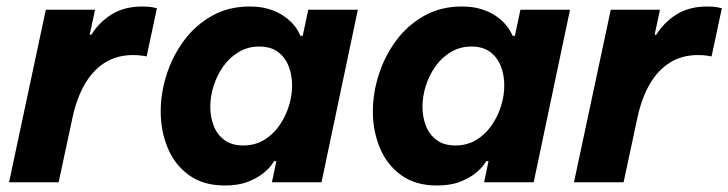

<svg xmlns="http://www.w3.org/2000/svg" viewBox="-20 -560 2238 590"><path d="M160.2 0H7.8L120.8 -530H272L255.6 -453.2H260.8Q283.8 -491 322.7 -515.5Q361.6 -540 417.4 -540Q438.6 -540 450.4 -537.3Q462.2 -534.6 462.2 -534.6L430.6 -386.6Q430.6 -386.6 418.7 -388.7Q406.8 -390.8 388.8 -390.8Q339.8 -390.8 302.8 -367.8Q265.8 -344.8 240.8 -301.8Q215.8 -258.8 202.8 -198.6Z M747 -540Q780.8 -540 805.8 -532.3Q830.8 -524.6 848.3 -513.2Q865.8 -501.8 877.4 -489.4Q889 -477 895 -466.1Q901 -455.2 903 -450H910.2L927.2 -530H1079.6L968 0H815.6L829.2 -64.8H822.4Q822.4 -64.8 814.4 -53.3Q806.4 -41.8 788.6 -27.4Q770.8 -13 741.8 -1.5Q712.8 10 670.8 10Q604.6 10 560.7 -21.8Q516.8 -53.6 495.3 -105.6Q473.8 -157.6 473.8 -217.4Q473.8 -274 492 -330.9Q510.2 -387.8 545.3 -435.3Q580.4 -482.8 631.4 -511.4Q682.4 -540 747 -540ZM776.6 -417Q741.8 -417 713.6 -400.2Q685.4 -383.4 666.1 -356.1Q646.8 -328.8 636.5 -296.3Q626.2 -263.8 626.2 -231.8Q626.2 -200.2 636.9 -173Q647.6 -145.8 670 -129.4Q692.4 -113 727.6 -113Q763 -113 790.7 -129.5Q818.4 -146 837.7 -173.3Q857 -200.6 867.3 -233.1Q877.6 -265.6 877.6 -297.6Q877.6 -329.6 866.9 -356.8Q856.2 -384 834 -400.5Q811.8 -417 776.6 -417Z M1399 -540Q1432.8 -540 1457.8 -532.3Q1482.8 -524.6 1500.3 -513.2Q1517.8 -501.8 1529.4 -489.4Q1541 -477 1547 -466.1Q1553 -455.2 1555 -450H1562.2L1579.2 -530H1731.6L1620 0H1467.6L1481.2 -64.8H1474.4Q1474.4 -64.8 1466.4 -53.3Q1458.4 -41.8 1440.6 -27.4Q1422.8 -13 1393.8 -1.5Q1364.8 10 1322.8 10Q1256.6 10 1212.7 -21.8Q1168.8 -53.6 1147.3 -105.6Q1125.8 -157.6 1125.8 -217.4Q1125.8 -274 1144 -330.9Q1162.2 -387.8 1197.3 -435.3Q1232.4 -482.8 1283.4 -511.4Q1334.4 -540 1399 -540ZM1428.6 -417Q1393.8 -417 1365.6 -400.2Q1337.4 -383.4 1318.1 -356.1Q1298.8 -328.8 1288.5 -296.3Q1278.2 -263.8 1278.2 -231.8Q1278.2 -200.2 1288.9 -173Q1299.6 -145.8 1322 -129.4Q1344.4 -113 1379.6 -113Q1415 -113 1442.7 -129.5Q1470.4 -146 1489.7 -173.3Q1509 -200.6 1519.3 -233.1Q1529.6 -265.6 1529.6 -297.6Q1529.6 -329.6 1518.9 -356.8Q1508.2 -384 1486 -400.5Q1463.8 -417 1428.6 -417Z M1896.2 0H1743.8L1856.8 -530H2008L1991.6 -453.2H1996.8Q2019.8 -491 2058.7 -515.5Q2097.6 -540 2153.4 -540Q2174.6 -540 2186.4 -537.3Q2198.2 -534.6 2198.2 -534.6L2166.6 -386.6Q2166.6 -386.6 2154.7 -388.7Q2142.8 -390.8 2124.8 -390.8Q2075.8 -390.8 2038.8 -367.8Q2001.8 -344.8 1976.8 -301.8Q1951.8 -258.8 1938.8 -198.6Z"/></svg>

Font: Be Vietnam Pro Variable Thin
Style: Italic
Weight: 100
Italic angle: -12°
Designer: Lam Bao, Tony Le, Vietanh Nguyen
Foundry: Yellow Type Foundry
Version: Version 1.002